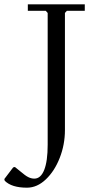

<svg xmlns="http://www.w3.org/2000/svg" viewBox="-90 -670 443 890"><path d="M-68 168 -70 160 -29 106 -21 104 5 125Q27 144 41 151Q55 158 69 158Q99 158 115 117.5Q131 77 131 1V-610L122 -620H39V-650H303V-620H220L211 -610V-67Q211 0 187 61.5Q163 123 122.5 161.5Q82 200 35 200Q-36 200 -68 168Z"/></svg>

Font: EB Squaramond
Style: Regular
Weight: 400
Designer: Jake Brussel Faria
Foundry: Jake Brussel Faria
Version: Version 0.002